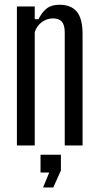

<svg xmlns="http://www.w3.org/2000/svg" viewBox="-20 -628 427 829"><path d="M53 0V-600H130V-545H146Q161 -575 181.5 -591.2Q202 -607.5 237 -607.5Q286 -607.5 311 -578.5Q336 -549.5 336.5 -482.5V0H259.5V-488Q259.5 -520 247.2 -534.2Q235 -548.5 208.5 -548.5Q183 -548.5 161.2 -533Q139.5 -517.5 130 -489.5V0ZM166 181.5 192.5 117H155V40H243V108L210 181.5Z"/></svg>

Font: Big Shoulders Display Thin Medium
Style: Regular
Weight: 500
Version: Version 2.002